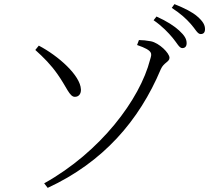

<svg xmlns="http://www.w3.org/2000/svg" viewBox="-20 -854 1040 930"><path d="M816 -671C838 -645 848 -621 863 -621C876 -621 884 -629 884 -645C884 -665 874 -682 848 -706C824 -728 789 -751 738 -774L724 -756C767 -726 795 -696 816 -671ZM904 -738C926 -714 936 -689 952 -689C966 -689 973 -697 973 -713C973 -733 963 -751 935 -775C912 -795 875 -814 825 -834L812 -816C856 -787 881 -764 904 -738ZM211 56C479 -68 654 -269 759 -519C773 -551 801 -554 801 -574C801 -597 751 -646 711 -654C690 -658 670 -660 653 -660L644 -636C726 -608 715 -593 707 -565C658 -373 467 -118 194 34ZM151 -612C191 -576 227 -540 259 -494C303 -432 317 -384 343 -385C362 -385 373 -400 372 -421C369 -489 263 -583 168 -633Z"/></svg>

Font: Noto Serif TC Light
Style: Regular
Weight: 300
Designer: Ryoko NISHIZUKA 西塚涼子 (kana & ideographs); Frank Grießhammer (Latin, Greek & Cyrillic); Wenlong ZHANG 张文龙 (bopomofo); San
Foundry: Adobe
Version: Version 2.001;hotconv 1.1.0;makeotfexe 2.6.0